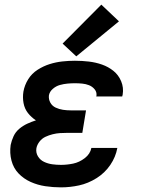

<svg xmlns="http://www.w3.org/2000/svg" viewBox="-20 -800 616 828"><path d="M243 8Q282 8 321 -0.5Q360 -9 396 -31.5Q432 -54 455.5 -88.5Q479 -123 486 -162H374Q369 -136 345.5 -118Q322 -100 295.5 -94.5Q269 -89 243 -89Q224 -89 205.5 -91.5Q187 -94 170 -102Q153 -110 143.5 -126Q134 -142 137 -161Q140 -176 150.5 -189.5Q161 -203 176 -210Q191 -217 207 -221Q223 -225 238.5 -226Q254 -227 269 -227H335L351 -324H285Q268 -324 251.5 -326.5Q235 -329 220 -336Q205 -343 197 -357.5Q189 -372 191 -389Q194 -405 208 -417Q222 -429 238.5 -433.5Q255 -438 271 -439.5Q287 -441 303 -441Q319 -441 334.5 -439.5Q350 -438 364 -432.5Q378 -427 388 -415Q398 -403 396 -387Q396 -386 395 -384H507Q508 -388 509 -392Q514 -422 502.5 -449.5Q491 -477 469 -494.5Q447 -512 420 -521.5Q393 -531 363.5 -534.5Q334 -538 303 -538Q276 -538 248.5 -535Q221 -532 194 -523.5Q167 -515 142 -499Q117 -483 101.5 -458Q86 -433 81 -405Q77 -380 81.5 -355.5Q86 -331 100.5 -312.5Q115 -294 135 -281Q116 -275 97.5 -266.5Q79 -258 63 -244.5Q47 -231 38.5 -212.5Q30 -194 26 -175Q21 -140 29.5 -107.5Q38 -75 60 -52Q82 -29 112 -15.5Q142 -2 175.5 3Q209 8 243 8ZM309 -557 493 -708 417 -780 250 -612Z"/></svg>

Font: Iosevka Sparkle SmBdObl
Style: Regular
Weight: 600
Italic angle: -9°
Designer: Belleve Invis
Foundry: Belleve Invis
Version: Version 4.5.0; ttfautohint (v1.8.3)